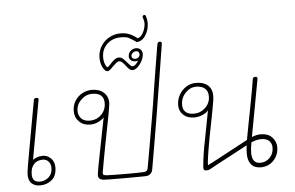

<svg xmlns="http://www.w3.org/2000/svg" viewBox="-65 -1153 1937 1260"><g transform="rotate(-5 904.0 -523.5)"><path d="M260 -110Q260 -54 227.5 -27Q195 0 150 0Q115 0 94.5 -19.5Q74 -39 74 -77Q74 -92 81.5 -137Q89 -182 104 -264Q113 -312 158 -563Q159 -574 176 -574Q182 -574 186 -571.5Q190 -569 189 -563L118 -171Q128 -179 145 -185.5Q162 -192 184 -192Q214 -192 237 -169.5Q260 -147 260 -110ZM234 -108Q234 -133 219.5 -150Q205 -167 182 -167Q144 -167 122.5 -143Q101 -119 101 -77Q101 -50 113.5 -37.5Q126 -25 152 -25Q184 -25 209 -47Q234 -69 234 -108Z M1026 -853Q1011 -765 987 -610Q966 -476 948 -370Q933 -286 929 -257Q923 -223 911.5 -154.5Q900 -86 892 -42Q890 -24 877 -12Q864 0 844 0Q838 0 807.5 0.5Q777 1 702 1Q584 1 565 -1Q533 -6 533 -33Q533 -53 575 -261Q598 -375 604 -408Q590 -393 566 -381Q542 -369 512 -369Q468 -369 440 -396.5Q412 -424 412 -466Q412 -503 430 -532.5Q448 -562 478 -578.5Q508 -595 542 -595Q591 -595 620 -569Q649 -543 649 -500Q649 -475 599 -227Q591 -183 578.5 -117Q566 -51 566 -46Q566 -35 572 -32Q578 -29 594 -28Q648 -26 733 -26Q799 -26 837 -28Q850 -29 856 -36Q862 -43 864 -59Q872 -100 879 -143.5Q886 -187 894 -229L918 -369Q932 -448 953 -586Q962 -643 973 -710.5Q984 -778 997 -855Q1000 -871 1013 -871Q1021 -871 1024.5 -867.5Q1028 -864 1026 -853ZM619 -502Q619 -569 542 -569Q501 -569 469 -538Q437 -507 437 -466Q437 -435 456 -415Q475 -395 512 -395Q557 -395 588 -425.5Q619 -456 619 -502Z M635 -801Q635 -774 643.5 -754Q652 -734 659 -734Q661 -734 666.5 -739.5Q672 -745 675 -748Q691 -767 706.5 -779Q722 -791 737 -791Q752 -791 764 -780.5Q776 -770 792 -751Q795 -748 801.5 -740.5Q808 -733 813 -729.5Q818 -726 822 -726Q841 -726 862 -760Q854 -757 844 -757Q824 -757 813.5 -767Q803 -777 803 -792Q803 -813 818.5 -827.5Q834 -842 855 -842Q874 -842 885 -830Q896 -818 896 -801Q896 -782 884.5 -758.5Q873 -735 855.5 -718Q838 -701 820 -701Q809 -701 799.5 -709.5Q790 -718 778 -734Q766 -749 757 -757.5Q748 -766 737 -766Q728 -766 718.5 -758.5Q709 -751 693 -735Q668 -708 657 -708Q640 -708 625.5 -735.5Q611 -763 611 -800Q611 -842 632 -876Q653 -910 687.5 -929Q722 -948 761 -948Q793 -948 818 -938.5Q843 -929 872 -906Q895 -912 910 -942Q925 -972 925 -1003Q925 -1016 918 -1035Q915 -1044 917 -1048Q921 -1055 928 -1055Q932 -1055 934 -1053.5Q936 -1052 938 -1047Q946 -1023 946 -1002Q946 -956 922 -919Q898 -882 863 -882Q828 -907 811.5 -914.5Q795 -922 761 -922Q707 -922 671 -888Q635 -854 635 -801ZM844 -773Q857 -773 866 -781.5Q875 -790 875 -801Q875 -810 870 -816Q865 -822 854 -822Q839 -822 830 -813Q821 -804 821 -792Q821 -784 827.5 -778.5Q834 -773 844 -773Z M1722 -115Q1722 -64 1688.5 -28Q1655 8 1603 8Q1562 8 1540.5 -17.5Q1519 -43 1519 -87Q1519 -116 1523 -144L1399 -78Q1313 -33 1269 -8Q1260 -3 1245 -3Q1234 -3 1230 -8.5Q1226 -14 1227 -29Q1234 -111 1255 -211Q1273 -302 1290 -395Q1277 -378 1250.5 -367Q1224 -356 1197 -356Q1152 -356 1125 -381Q1098 -406 1098 -445Q1098 -481 1115 -512Q1132 -543 1161.5 -562Q1191 -581 1227 -581Q1277 -581 1305 -556.5Q1333 -532 1333 -486Q1333 -465 1321 -402.5Q1309 -340 1306 -324L1284 -211Q1256 -56 1259 -36Q1303 -58 1399 -110Q1459 -143 1528 -179Q1539 -242 1548 -286Q1557 -330 1562 -358Q1567 -385 1580.5 -455.5Q1594 -526 1601 -575Q1602 -580 1607 -583.5Q1612 -587 1619 -587Q1626 -587 1629.5 -583.5Q1633 -580 1632 -573L1562 -195Q1593 -208 1620 -208Q1670 -208 1696 -179.5Q1722 -151 1722 -115ZM1304 -486Q1304 -520 1283.5 -538Q1263 -556 1226 -556Q1185 -556 1154.5 -523Q1124 -490 1124 -445Q1124 -414 1142.5 -397.5Q1161 -381 1197 -381Q1240 -381 1272 -411.5Q1304 -442 1304 -486ZM1691 -115Q1691 -141 1674 -158.5Q1657 -176 1622 -176Q1590 -176 1556 -161Q1548 -121 1548 -91Q1548 -58 1561 -40Q1574 -22 1603 -22Q1640 -22 1665.5 -48.5Q1691 -75 1691 -115Z"/></g></svg>

Font: Mali ExtraLight
Style: Italic
Weight: 275
Italic angle: -10°
Version: Version 1.000; ttfautohint (v1.6)